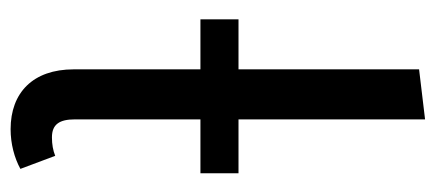

<svg xmlns="http://www.w3.org/2000/svg" viewBox="-244 -546 802 353"><g transform="rotate(90 156.5 -369.0)"><path d="M15 -337H107V-104C107 -29 150 12 217 12C244 12 270 5 290 -6L266 -70C256 -66 245 -64 232 -64C208 -64 199 -78 199 -106V-337H298V-407H199V-750L107 -739V-407H15Z"/></g></svg>

Font: FiraGO Unicode
Style: Regular
Weight: 400
Designer: bBox Type
Foundry: bBox Type GmbH
Version: Version 1.001;PS 001.001;hotconv 1.0.88;makeotf.lib2.5.64775